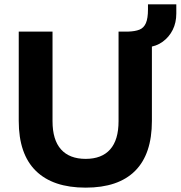

<svg xmlns="http://www.w3.org/2000/svg" viewBox="-20 -850 829 881"><path d="M373 11Q223 11 144.5 -66Q66 -143 66 -295V-705H221V-294Q221 -208 260 -164.5Q299 -121 373 -121Q447 -121 485.5 -164.5Q524 -208 524 -294V-705H677V-295Q677 -143 600 -66Q523 11 373 11ZM657 -633 568 -688V-705Q600 -706 620 -714Q640 -722 649.5 -744Q659 -766 659 -807V-830H789V-788Q789 -746 772.5 -713Q756 -680 726.5 -658.5Q697 -637 657 -633Z"/></svg>

Font: Nunito Sans 12pt ExtraLight 12pt ExtraBold
Style: Regular
Weight: 800
Version: Version 3.101;gftools[0.9.27]